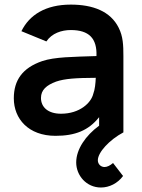

<svg xmlns="http://www.w3.org/2000/svg" viewBox="-20 -575 616 834"><path d="M73 -439.5 181.5 -395C205 -430.5 247.5 -444.5 287.5 -444.5C366.5 -444.5 402 -408.5 399 -331.5C297.5 -328 218 -328 163 -309.5C77.5 -280 40 -226.5 40 -148C40 -59 103.5 15 221 15C306 15 364.5 -8 410.5 -66V-29C351.5 14 311 74 311 130.5C311 187.5 355.5 239.5 418.5 239.5C454.5 239.5 491 221.5 514.5 189.5L471 133C458.5 144 445.5 150.5 434 150.5C418 150.5 405 138 405 121C405 87 455 32.5 516 0V-331.5C516 -379 514.5 -417 495.5 -454.5C460 -526 383.5 -555 287.5 -555C177.5 -555 107.5 -510 73 -439.5ZM158 -149.5C158 -184.5 182 -205 223.5 -220.5C261.5 -233.5 310 -236.5 396 -237C395 -213.5 392.5 -186 385 -167C376 -129 327 -81 245 -81C188 -81 158 -110 158 -149.5Z"/></svg>

Font: Eudonet
Style: Bold
Weight: 700
Designer: Mikhail Sharanda
Foundry: Mikhail Sharanda
Version: Version 4.503;Glyphs 3.1.2 (3151)